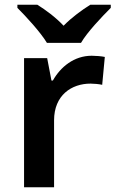

<svg xmlns="http://www.w3.org/2000/svg" viewBox="-20 -786 485 806"><path d="M177 -606H320C346 -651 408 -716 445 -753V-766H359C324 -744 282 -714 247 -678C213 -714 172 -744 137 -766H53V-753C90 -716 150 -651 177 -606ZM365 -552C291 -552 234 -505 202 -448H196L178 -542H81V0H207V-281C207 -386 280 -435 360 -435C374 -435 396 -433 409 -430L420 -547C406 -550 382 -552 365 -552Z"/></svg>

Font: Noto Sans Telugu SemiBold
Style: Regular
Weight: 600
Designer: Jelle Bosma - Monotype Design Team
Foundry: Monotype Imaging Inc.
Version: Version 2.005